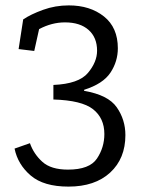

<svg xmlns="http://www.w3.org/2000/svg" viewBox="-20 -551 529 712"><path d="M66 -479Q94 -498 139.5 -514.5Q185 -531 235 -531Q314 -531 365.5 -490Q417 -449 417 -372Q417 -323 389.5 -281.5Q362 -240 292 -218V-214Q381 -199 413 -153Q445 -107 445 -50Q445 37 388.5 89Q332 141 234 141Q142 141 94 100Q46 59 34 0L91 -20Q105 20 137 49Q169 78 232 78Q312 78 339.5 37Q367 -4 367 -54Q367 -113 325 -146Q283 -179 178 -182V-236Q272 -240 306 -280.5Q340 -321 340 -363Q340 -412 308.5 -440Q277 -468 221 -468Q172 -468 125 -443L107 -362L49 -369Z"/></svg>

Font: Zilla Slab
Style: Regular
Weight: 400
Designer: Typotheque.com
Foundry: Typotheque type foundry
Version: Version 1.1; 2017; ttfautohint (v1.6)